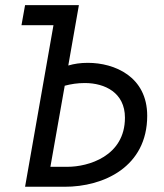

<svg xmlns="http://www.w3.org/2000/svg" viewBox="-20 -713 626 733"><path d="M75.7 0H226.1C376 0.5 542 -76.2 542 -271C542 -420.9 417 -473.1 315.4 -473.1C287.6 -473.1 263.7 -469.7 240.7 -462.9L281.2 -693.4H75.7L62 -616.7H184.1ZM227.1 -385.7C251 -392.1 275.9 -396 303.7 -396C380.9 -396 457 -358.9 457 -263.7C457 -115.7 315.4 -76.2 238.3 -76.2H172.4Z"/></svg>

Font: Cascadia Code PL SemiLight
Style: Italic
Weight: 350
Italic angle: -10°
Monospace: yes
Designer: Aaron Bell
Foundry: Saja Typeworks
Version: Version 2404.023